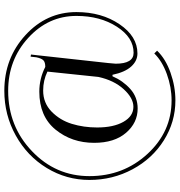

<svg xmlns="http://www.w3.org/2000/svg" viewBox="8 -791 823 879"><g transform="rotate(-90 419.5 -351.5)"><path d="M609.4 -621.1 605.5 -587.9V-586.9L570.3 -266.6Q567.4 -234.4 567.4 -233.4Q567.4 -151.4 617.2 -151.4Q687.5 -151.4 736.8 -228Q786.1 -304.7 786.1 -413.1Q786.1 -542 685.5 -633.8Q585 -725.6 443.4 -725.6Q281.2 -725.6 167 -616.7Q52.7 -507.8 52.7 -353.5Q52.7 -198.2 154.3 -87.9Q255.9 22.5 399.4 22.5Q460 22.5 519.5 1Q579.1 -20.5 614.3 -56.6L627 -43.9Q589.8 -4.9 526.4 17.6Q462.9 40 399.4 40Q300.8 40 216.8 -12.7Q132.8 -65.4 84 -156.2Q35.2 -247.1 35.2 -353.5Q35.2 -459 89.8 -548.8Q144.5 -638.7 238.8 -690.9Q333 -743.2 443.4 -743.2Q592.8 -743.2 698.2 -646.5Q803.7 -549.8 803.7 -413.1Q803.7 -297.9 748 -215.8Q692.4 -133.8 614.3 -133.8Q580.1 -133.8 554.2 -162.6Q528.3 -191.4 516.6 -248H509.8Q489.3 -200.2 451.7 -166.5Q414.1 -132.8 362.3 -132.8Q296.9 -132.8 251 -186Q205.1 -239.3 205.1 -332Q205.1 -434.6 265.6 -508.8Q326.2 -583 439.5 -583Q499 -583 552.7 -555.7Q574.2 -555.7 583 -564.5Q591.8 -573.2 596.7 -596.7L599.6 -623ZM531.2 -545.9Q491.2 -565.4 444.3 -565.4Q387.7 -565.4 348.1 -526.9Q308.6 -488.3 292 -434.1Q275.4 -379.9 275.4 -318.4Q275.4 -243.2 301.3 -197.8Q327.1 -152.3 370.1 -152.3Q410.2 -152.3 450.7 -196.8Q491.2 -241.2 506.8 -312.5Z"/></g></svg>

Font: FoglihtenNo07
Style: Regular
Weight: 500
Designer: gluk (gluksza@wp.pl)
Foundry: gluk (gluksza@wp.pl)
Version: Version 0.871